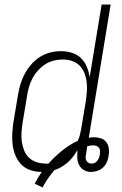

<svg xmlns="http://www.w3.org/2000/svg" viewBox="-20 -755 540 852"><path d="M169 77 134 60Q141 47 148.5 34Q156 21 165 8Q139 8 115 0Q91 -8 74.5 -25Q58 -42 48.5 -65Q39 -88 36 -113Q33 -138 34.5 -163.5Q36 -189 40 -215L60 -335Q64 -359 71 -382.5Q78 -406 90 -428Q102 -450 119 -469.5Q136 -489 157.5 -502.5Q179 -516 203 -522Q227 -528 251 -528Q276 -528 299.5 -520.5Q323 -513 339.5 -497Q356 -481 365 -459Q374 -437 378 -413L431 -735H471L374 -144Q380 -145 385.5 -145.5Q391 -146 397 -146Q413 -146 428 -141Q443 -136 452 -124Q461 -112 463 -96Q465 -80 462 -64V-63Q460 -49 454 -35.5Q448 -22 437.5 -12Q427 -2 412.5 3Q398 8 384 8Q367 8 353 0Q339 -8 331.5 -22Q324 -36 323 -53Q322 -70 324 -87Q324 -87 324 -87Q323 -86 322 -86Q313 -71 302.5 -57.5Q292 -44 279 -33Q266 -22 251.5 -13.5Q237 -5 221 0Q206 18 192.5 37.5Q179 57 169 77ZM185 -29H195Q223 -60 255.5 -86.5Q288 -113 325 -130Q332 -144 335 -158Q338 -172 341 -187L361 -307Q364 -328 365.5 -349.5Q367 -371 364.5 -391.5Q362 -412 354.5 -431Q347 -450 333 -464Q319 -478 299.5 -484.5Q280 -491 258 -491Q239 -491 218.5 -486Q198 -481 180.5 -469.5Q163 -458 148.5 -442Q134 -426 124 -407Q114 -388 108.5 -368.5Q103 -349 100 -329L80 -209Q77 -188 75.5 -167Q74 -146 77 -125.5Q80 -105 87.5 -86.5Q95 -68 109.5 -54.5Q124 -41 144 -35Q164 -29 185 -29ZM385 -29Q393 -29 400 -32Q407 -35 411.5 -41Q416 -47 419 -54.5Q422 -62 423 -69Q424 -77 424 -85Q424 -93 419.5 -99Q415 -105 408 -107.5Q401 -110 393 -110Q387 -110 380.5 -109Q374 -108 367 -106L362 -72Q360 -64 360 -56.5Q360 -49 363 -43Q366 -37 372 -33Q378 -29 385 -29Z"/></svg>

Font: Iosevka SS18 Extralight
Style: Italic
Weight: 200
Italic angle: -9°
Monospace: yes
Designer: Belleve Invis
Foundry: Belleve Invis
Version: Version 25.1.1; ttfautohint (v1.8.4)